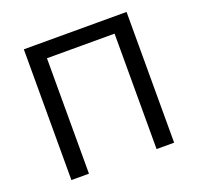

<svg xmlns="http://www.w3.org/2000/svg" viewBox="-123 -833 995 966"><g transform="rotate(-20 375.0 -350.0)"><path d="M100 0H194V-618H556V0H650V-700H100Z"/></g></svg>

Font: Golos Text VF
Style: Regular
Weight: 400
Designer: A.Korolkova, Vitaly Kuzmin
Foundry: ParaType Ltd
Version: Version 2.005